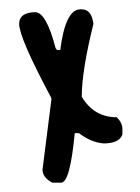

<svg xmlns="http://www.w3.org/2000/svg" viewBox="-20 -412 300 411"><path d="M152 -392H155Q176 -392 180 -361Q155 -260 155 -205Q181 -161 230 -161Q242 -149 242 -136V-124Q235 -105 202 -105Q175 -107 149 -127H140Q130 -21 111 -21H92Q71 -32 71 -49L90 -199V-202Q21 -331 21 -361Q21 -385 55 -386Q79 -386 99 -309L102 -305H109Q120 -392 152 -392Z"/></svg>

Font: Just Me Again Down Here
Style: Regular
Weight: 400
Designer: Kimberly Geswein
Foundry: Kimberly Geswein
Version: Version 1.002 2007